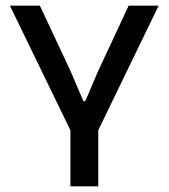

<svg xmlns="http://www.w3.org/2000/svg" viewBox="-20 -659 596 679"><path d="M235 -186 15 -639H121L230 -406.5L275 -301H281.5L326.5 -406.5L435 -639H541L321.5 -186ZM229 0V-279H327.5V0Z"/></svg>

Font: Anek Tamil Medium
Style: Regular
Weight: 500
Designer: Aadarsh Rajan (Tamil), Yesha Goshar (Latin)
Foundry: Ek Type
Version: Version 1.003